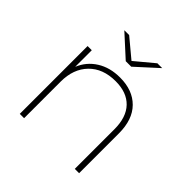

<svg xmlns="http://www.w3.org/2000/svg" viewBox="-185 -880 1039 1039"><g transform="rotate(45 335.0 -360.0)"><path d="M565 -305V0H532V-303Q532 -395 485.5 -443.5Q439 -492 353 -492Q256 -492 200 -434.5Q144 -377 144 -280V0H111V-519H143V-392Q168 -453 223.5 -488Q279 -523 356 -523Q453 -523 509 -466.5Q565 -410 565 -305ZM481 -720 357 -607H315L191 -720H228L336 -630L444 -720Z"/></g></svg>

Font: Montserrat Alternates ExLight
Style: Regular
Weight: 275
Designer: Julieta Ulanovsky
Foundry: Julieta Ulanovsky
Version: Version 7.200